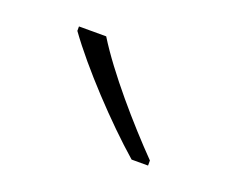

<svg xmlns="http://www.w3.org/2000/svg" viewBox="-45 -828 338 285"><g transform="rotate(20 123.5 -685.5)"><path d="M83 -765H40V-758C73 -712 134 -647 181 -606H207V-614C166 -656 112 -718 83 -765Z"/></g></svg>

Font: Noto Sans Bengali SemiCondensed ExtraLight
Style: Regular
Weight: 200
Width: 4
Designer: Joana Ranito - Universal Thirst; Jelle Bosma - Monotype Design Team
Foundry: Universal Thirst ehf.
Version: Version 3.000